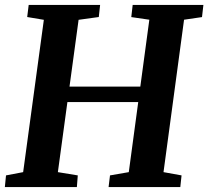

<svg xmlns="http://www.w3.org/2000/svg" viewBox="-23 -763 850 783"><path d="M-3.2 0 1.5 -47.7 71.4 -61 155.8 -682.2 87.9 -693.6 94 -743H385.3L379.9 -693.6L297.5 -682.2L213 -61L294.2 -47.7L290.5 0ZM230.4 -346.7V-409.9H578.4V-346.7ZM419.8 0 425.6 -47.7 502.2 -61 586 -682.6 512.4 -693.3 518.1 -743H806.5L800.8 -693.3L727.6 -682.6L643.8 -61L717.4 -47.7L712.3 0Z"/></svg>

Font: Merriweather 7pt Light
Style: Italic
Weight: 300
Italic angle: -7.8°
Designer: Eben Sorkin
Foundry: Eben Sorkin
Version: Version 2.200;gftools[0.9.31]